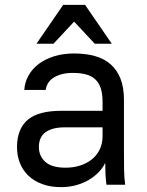

<svg xmlns="http://www.w3.org/2000/svg" viewBox="-20 -760 605 790"><path d="M231 10Q188 10 154 -2.5Q120 -15 97 -37Q74 -59 62 -89Q50 -119 50 -155Q50 -194 62 -222.5Q74 -251 96.5 -269Q119 -287 153 -295.5Q187 -304 230 -304H402V-340Q402 -374 394.5 -397Q387 -420 371.5 -434Q356 -448 333 -454Q310 -460 280 -460Q252 -460 231.5 -454Q211 -448 197.5 -438.5Q184 -429 177 -416.5Q170 -404 168 -390H80Q82 -422 97.5 -449.5Q113 -477 139.5 -497Q166 -517 203 -528.5Q240 -540 285 -540Q332 -540 370 -529.5Q408 -519 434.5 -496Q461 -473 475.5 -437Q490 -401 490 -350V-135Q490 -93 490.5 -61.5Q491 -30 495 0H418Q415 -23 414 -43.5Q413 -64 413 -90Q403 -69 385.5 -51Q368 -33 345 -19.5Q322 -6 293 2Q264 10 231 10ZM250 -70Q281 -70 308.5 -78.5Q336 -87 357 -103.5Q378 -120 390 -144.5Q402 -169 402 -200V-236H245Q196 -236 168 -216.5Q140 -197 140 -155Q140 -118 166.5 -94Q193 -70 250 -70ZM130 -580 240 -740H330L440 -580H370L285 -671L200 -580Z"/></svg>

Font: Golos Text VF
Style: Regular
Weight: 400
Designer: A.Korolkova, Vitaly Kuzmin
Foundry: ParaType Ltd
Version: Version 2.003